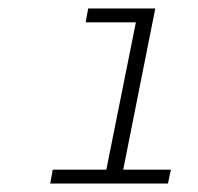

<svg xmlns="http://www.w3.org/2000/svg" viewBox="-20 -762 470 455"><path d="M385 -360 378 -327H99L105 -360H232L302 -709H183L189 -742H348L272 -360Z"/></svg>

Font: Montserrat Alternates Light
Style: Italic
Weight: 300
Italic angle: -11.3°
Designer: Julieta Ulanovsky
Foundry: Julieta Ulanovsky
Version: Version 7.200